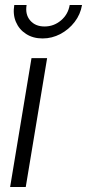

<svg xmlns="http://www.w3.org/2000/svg" viewBox="-20 -748 348 768"><path d="M20.5 0 106 -515.6H168.5L83 0ZM150.4 -594.2Q112.3 -594.2 84.5 -612.1Q56.6 -629.9 43.7 -660.2Q30.8 -690.4 37.1 -728H86.4Q80.1 -690.4 100.6 -666.3Q121.1 -642.1 158.2 -642.1Q195.3 -642.1 223.9 -666.3Q252.4 -690.4 258.8 -728H308.1Q301.8 -690.4 278.6 -660.2Q255.4 -629.9 221.7 -612.1Q188 -594.2 150.4 -594.2Z"/></svg>

Font: Inter Display Light
Style: Italic
Weight: 300
Italic angle: -9.39999°
Designer: Rasmus Andersson
Foundry: rsms
Version: Version 4.000;git-a52131595